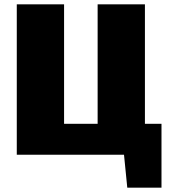

<svg xmlns="http://www.w3.org/2000/svg" viewBox="-20 -710 774 881"><path d="M721 -142V151H564L549 0H57V-690H274V-142H428V-690H645V-142Z"/></svg>

Font: Exo 2.0 Black
Style: Regular
Weight: 900
Designer: Natanael Gama
Version: Version 1.001;PS 001.001;hotconv 1.0.70;makeotf.lib2.5.58329